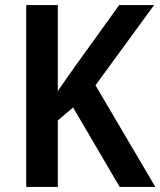

<svg xmlns="http://www.w3.org/2000/svg" viewBox="-20 -734 630 754"><path d="M590 0 355 -399 585 -714H448L278 -478C251 -440 227 -406 207 -376V-714H83V0H207V-261L267 -312L450 0Z"/></svg>

Font: Noto Sans Myanmar SemiCondensed SemiBold
Style: Regular
Weight: 600
Width: 4
Designer: Monotype Design Team
Foundry: Monotype Imaging Inc.
Version: Version 2.107